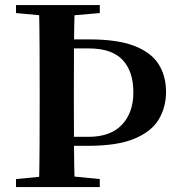

<svg xmlns="http://www.w3.org/2000/svg" viewBox="-20 -761 725 781"><path d="M214.1 -167.8V-204.4H339.8Q429.5 -204.4 476 -253.6Q522.5 -302.7 522.5 -385.4Q522.5 -470.5 478.7 -517.3Q434.9 -564.1 340.2 -564.1H214.1V-600.7H344.9Q457 -600.7 525.3 -574.7Q593.5 -548.7 624.4 -500.9Q655.4 -453.1 655.4 -387.2Q655.4 -324.7 625.7 -275.2Q596.1 -225.7 526.5 -196.7Q457 -167.8 336.7 -167.8ZM138.6 0Q140.6 -85.2 141 -171.8Q141.4 -258.5 141.4 -346.1V-393.6Q141.4 -481.3 141 -567.7Q140.6 -654.1 138.6 -740.5H284.1Q281.4 -655.6 280.9 -568.8Q280.4 -482 280.4 -395.4V-346.9Q280.4 -260.5 280.9 -173.6Q281.4 -86.6 284.1 0ZM193.8 -694.2 45.1 -707.9V-740.5H385.9V-707.9L229 -694.2ZM45.1 0V-32.6L198.2 -47.3H237L385.9 -32.6V0Z"/></svg>

Font: Noto Serif JP
Style: Regular
Weight: 200
Designer: Ryoko NISHIZUKA 西塚涼子 (kana & ideographs); Frank Grießhammer (Latin, Greek & Cyrillic); Wenlong ZHANG 张文龙 (bopomofo); San
Foundry: Adobe
Version: Version 2.001;hotconv 1.1.0;makeotfexe 2.6.0